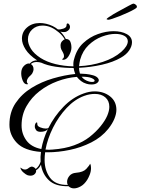

<svg xmlns="http://www.w3.org/2000/svg" viewBox="-20 -798 775 1059"><path d="M388 241Q370 241 358 229Q287 231 250.5 197Q214 163 206 110Q202 119 195.5 127Q189 135 179 141Q181 152 172 161.5Q163 171 148 171Q140 171 131 168Q123 165 109 153Q95 141 92 126Q96 128 102.5 132.5Q109 137 117 137H119Q124 137 130 134Q136 131 140 127Q143 125 147.5 123Q152 121 156 121Q162 121 169 126Q173 128 177 134Q195 121 204 94Q203 81 203.5 67.5Q204 54 206 40Q114 33 73 -10Q32 -53 32 -110Q32 -179 66 -229.5Q100 -280 154.5 -313.5Q209 -347 272.5 -365.5Q336 -384 395 -390Q392 -398 389.5 -406.5Q387 -415 386 -423Q334 -423 287 -430Q240 -437 208 -452Q202 -454 195.5 -455Q189 -456 182 -456Q163 -456 150 -445Q165 -436 165 -416Q165 -410 162 -402Q158 -391 151.5 -385Q145 -379 140 -374Q136 -370 132 -363Q128 -356 128 -349Q128 -341 135 -335Q133 -333 129 -333Q114 -333 105.5 -353Q97 -373 97 -394Q97 -421 113.5 -436Q130 -451 144 -447Q156 -461 173 -464Q176 -465 179 -465Q182 -465 185 -465Q141 -494 121 -525.5Q101 -557 101 -585Q101 -622 129 -646.5Q157 -671 200 -671Q216 -671 234 -667Q252 -663 271 -654Q279 -650 286 -645.5Q293 -641 299 -636Q311 -634 329 -640Q347 -646 347 -658V-660Q347 -667 351.5 -668.5Q356 -670 359 -666Q366 -659 366 -649Q366 -634 347 -624Q341 -621 332 -621Q321 -621 313 -624Q330 -607 343 -583Q361 -583 367.5 -569Q374 -555 374 -535Q374 -517 362 -494.5Q350 -472 335 -469Q334 -469 332.5 -468.5Q331 -468 330 -468Q324 -468 322 -472Q333 -476 333 -489Q333 -499 327 -509Q323 -516 318.5 -524.5Q314 -533 314 -547Q314 -561 322 -570Q330 -579 337 -581Q326 -601 305.5 -618.5Q285 -636 264 -646Q251 -652 238.5 -654.5Q226 -657 215 -657Q180 -657 157 -635Q134 -613 134 -581Q134 -556 150.5 -529Q167 -502 204 -478Q239 -456 286 -444.5Q333 -433 385 -432Q383 -455 389 -473Q403 -527 439 -560.5Q475 -594 520 -610Q565 -626 606 -626Q650 -626 679 -610Q708 -594 708 -565Q708 -543 692.5 -520Q677 -497 647 -480Q604 -455 542 -441Q480 -427 416 -424Q416 -409 421 -392H422Q434 -392 454.5 -390Q475 -388 494 -382.5Q513 -377 521 -366Q525 -360 525 -356Q525 -347 514.5 -339.5Q504 -332 484 -332Q470 -332 457 -336Q440 -341 427 -351Q414 -361 404 -374Q351 -370 297 -350Q243 -330 198.5 -295.5Q154 -261 126.5 -213Q99 -165 99 -106Q99 -60 125.5 -23.5Q152 13 208 24Q213 -3 222 -31Q231 -59 244 -86Q243 -85 241.5 -84Q240 -83 239 -81Q226 -71 203 -71Q186 -71 179 -80.5Q172 -90 172 -100Q172 -113 178 -120Q181 -123 183 -123Q186 -123 186 -112Q186 -102 202 -95.5Q218 -89 232 -89Q239 -89 242 -90Q244 -91 245 -91Q246 -91 247 -92Q279 -156 329 -208Q379 -260 440 -282Q472 -294 502 -294Q552 -294 587 -266.5Q622 -239 622 -192Q622 -170 611 -143Q600 -116 577 -87Q540 -41 483.5 -12.5Q427 16 364 29Q301 42 243 42H229Q226 63 226 84Q226 142 256 182.5Q286 223 354 222Q350 215 350 205Q350 188 362.5 172.5Q375 157 399 155Q439 152 456 133.5Q473 115 477 105Q480 110 481 116.5Q482 123 482 129Q482 148 474.5 166.5Q467 185 461 194Q445 219 425 230Q405 241 388 241ZM416 -433Q484 -436 546.5 -456.5Q609 -477 649 -512Q685 -544 685 -571Q684 -591 664.5 -601Q645 -611 616 -611Q582 -611 542 -596Q502 -581 469 -549.5Q436 -518 422 -469Q418 -451 416 -433ZM488 -346Q502 -346 502 -353Q502 -360 485 -367.5Q468 -375 430 -375Q444 -356 472 -348Q477 -347 480.5 -346.5Q484 -346 488 -346ZM231 27Q249 29 269 27Q338 22 388.5 3.5Q439 -15 474.5 -43Q510 -71 535 -102Q560 -133 571.5 -160Q583 -187 583 -209Q583 -242 561 -261Q539 -280 503 -280Q490 -280 475 -277.5Q460 -275 444 -269Q392 -250 347.5 -202.5Q303 -155 272.5 -94Q242 -33 231 27ZM578 -689Q568 -690 568 -693Q568 -695 579.5 -703Q591 -711 606 -720Q621 -729 629 -733Q670 -755 690.5 -766.5Q711 -778 717 -778Q723 -777 729.5 -771.5Q736 -766 735 -759Q735 -755 720.5 -746.5Q706 -738 684 -728Q662 -718 639.5 -709Q617 -700 600 -694.5Q583 -689 578 -689Z"/></svg>

Font: Fleur De Leah
Style: Regular
Weight: 400
Designer: Robert E. Leuschke
Foundry: Robert E. Leuschke
Version: Version 1.010; ttfautohint (v1.8.3)